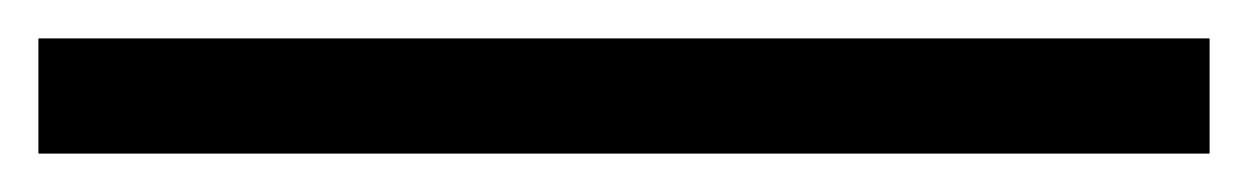

<svg xmlns="http://www.w3.org/2000/svg" viewBox="-25 50 650 100"><path d="M-5 130V70H605V130Z"/></svg>

Font: Familjen Grotesk GF
Style: Regular
Weight: 400
Designer: Anders Wikstroem, Jonas Baeckman, Matilda Gysing, Kristian Moeller
Foundry: Familjen STHLM AB
Version: Version 2.000; Beta; Release 4; Build 6